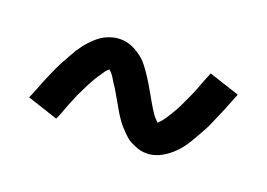

<svg xmlns="http://www.w3.org/2000/svg" viewBox="-48 -511 596 429"><g transform="rotate(20 250.0 -296.0)"><path d="M321 -186Q313 -186 306.5 -187.5Q300 -189 294 -191.5Q288 -194 282 -197Q276 -200 271 -204.5Q266 -209 261.5 -213.5Q257 -218 252.5 -223Q248 -228 244 -233.5Q240 -239 236.5 -244.5Q233 -250 229.5 -256Q226 -262 223 -267.5Q220 -273 216 -279.5Q212 -286 208.5 -292.5Q205 -299 201 -304.5Q197 -310 194 -315.5Q191 -321 187 -326Q183 -331 179 -334Q176 -331 173.5 -328.5Q171 -326 167.5 -320.5Q164 -315 161.5 -311.5Q159 -308 157.5 -305.5Q156 -303 154 -299.5Q152 -296 150 -292.5Q148 -289 146 -285Q144 -281 142 -277Q140 -273 138 -268.5Q136 -264 133.5 -259.5Q131 -255 129 -249.5Q127 -244 124.5 -238.5Q122 -233 120 -227.5Q118 -222 115.5 -215.5Q113 -209 110.5 -202.5Q108 -196 105 -190L32 -214Q37 -225 41 -235.5Q45 -246 49 -256Q53 -266 57 -275Q61 -284 64.5 -292Q68 -300 72 -307.5Q76 -315 80 -322Q84 -329 87.5 -335.5Q91 -342 94.5 -347.5Q98 -353 104 -361Q110 -369 116.5 -375.5Q123 -382 129.5 -387.5Q136 -393 144 -397Q152 -401 161 -403.5Q170 -406 179 -406Q194 -406 206 -401Q218 -396 229 -388Q240 -380 248 -369.5Q256 -359 263.5 -347.5Q271 -336 277.5 -324.5Q284 -313 291.5 -300Q299 -287 305.5 -277Q312 -267 321 -259Q324 -262 326.5 -264.5Q329 -267 332.5 -272Q336 -277 338.5 -280.5Q341 -284 342.5 -287Q344 -290 346 -293Q348 -296 350 -299.5Q352 -303 354 -307Q356 -311 358 -315Q360 -319 362 -323.5Q364 -328 366.5 -333Q369 -338 371 -343Q373 -348 375.5 -353.5Q378 -359 380 -365Q382 -371 384.5 -377Q387 -383 389.5 -389.5Q392 -396 395 -403L468 -379Q463 -367 459 -356.5Q455 -346 451 -336.5Q447 -327 443 -318Q439 -309 435.5 -300.5Q432 -292 428 -284.5Q424 -277 420 -270Q416 -263 412.5 -257Q409 -251 405.5 -245Q402 -239 396 -231Q390 -223 383.5 -216.5Q377 -210 370.5 -205Q364 -200 356 -195.5Q348 -191 339 -188.5Q330 -186 321 -186Z"/></g></svg>

Font: Iosevka Curly Slab
Style: Regular
Weight: 400
Monospace: yes
Designer: Belleve Invis
Foundry: Belleve Invis
Version: Version 22.1.2; ttfautohint (v1.8.4)